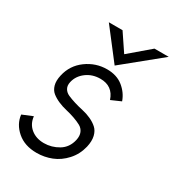

<svg xmlns="http://www.w3.org/2000/svg" viewBox="-170 -790 819 900"><g transform="rotate(30 239.0 -340.0)"><path d="M278.8 -527.8 153.8 -689.9H228L291 -596.2L400.9 -689.9H478ZM166 9.8Q101.1 9.8 60.3 -25.6Q19.5 -61 14.2 -109.9L69.8 -132.8Q73.7 -93.3 102.1 -70.1Q130.4 -46.9 172.9 -46.9Q214.4 -46.9 251 -68.8Q287.6 -90.8 297.9 -136.2Q303.2 -160.6 295.9 -177.7Q288.6 -194.8 272 -203.9Q255.4 -212.9 233.2 -220.7Q210.9 -228.5 187.3 -233.9Q163.6 -239.3 141.8 -248.8Q120.1 -258.3 104.2 -271Q88.4 -283.7 82 -306.4Q75.7 -329.1 83 -360.8Q96.7 -421.9 146.7 -458.5Q196.8 -495.1 257.8 -495.1Q310.5 -495.1 345 -467.3Q379.4 -439.5 393.1 -399.9L340.8 -377Q319.8 -440.9 252.9 -440.9Q209.5 -440.9 177.5 -417Q145.5 -393.1 137.2 -356.9Q132.3 -335.9 140.6 -321Q148.9 -306.2 166 -298.6Q183.1 -291 206.1 -283.9Q229 -276.9 252.9 -271.7Q276.9 -266.6 299.1 -256.3Q321.3 -246.1 336.9 -231.9Q352.5 -217.8 358.6 -192.9Q364.7 -168 356.9 -133.8Q345.7 -87.4 315.2 -54Q284.7 -20.5 246.3 -5.4Q208 9.8 166 9.8Z"/></g></svg>

Font: HK Grotesk Light Italic
Style: Regular
Weight: 300
Italic angle: -13°
Designer: Alfredo Marco Pradil and Stefan Peev
Foundry: Hanken Design Co.
Version: Version 1.000;PS 001.000;hotconv 1.0.88;makeotf.lib2.5.64775